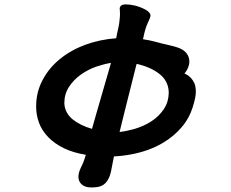

<svg xmlns="http://www.w3.org/2000/svg" viewBox="-20 -657 1040 864"><path d="M516.6 -553.7Q520 -581.1 520 -592.8Q520 -604.5 519.3 -610.6Q518.6 -616.7 518.6 -618.7Q518.6 -625.5 523.4 -630.4Q529.8 -637.2 546.4 -637.2Q565.4 -637.2 587.9 -631.8Q612.3 -625.5 633.3 -614.3Q657.2 -601.6 657.2 -586.9Q657.2 -583.5 654.8 -576.9Q652.3 -570.3 650.9 -566.9Q647.9 -560.5 644 -551.8Q640.1 -543 637.7 -536.1Q631.3 -516.1 628.9 -505.1Q626.5 -494.1 623.5 -480.5Q652.3 -476.6 691.9 -465.8Q698.7 -464.4 704.1 -462.4Q722.7 -458 739.3 -454.1Q767.6 -447.8 780.3 -442.9Q824.2 -427.7 831.1 -391.1Q832 -385.3 832 -379.4Q832 -353 810.1 -325.7Q813.5 -324.7 816.9 -323.2Q827.6 -317.9 837.4 -308.1Q847.2 -298.3 854.5 -283.2Q861.3 -267.1 861.3 -243.2Q861.3 -220.7 848.1 -177.2Q832 -125 797.4 -84.5Q762.7 -43.9 714.8 -15.1Q651.9 22.5 570.8 37.6Q532.7 44.9 492.7 46.9Q481.4 106.9 479.7 113.5Q478 120.1 477.1 123.5Q476.1 127 475.1 130.4Q474.1 133.8 472.9 137Q471.7 140.1 470.2 143.1Q458 170.4 436 179.7Q419.4 186.5 391.6 186.5Q370.1 186.5 356.9 179.2Q333 165.5 333 138.2Q333 121.6 341.8 102.1Q349.1 87.4 354.5 74.5Q359.9 61.5 366.2 39.6Q310.1 30.3 269 10.7Q225.6 -10.3 197.3 -39.6Q168.9 -68.8 155.8 -104Q142.6 -139.2 142.6 -177.7Q142.6 -242.2 171.4 -296.4Q199.7 -350.6 249.3 -391.1Q298.8 -431.6 364 -455.6Q429.2 -479.5 502.9 -484.9Q506.3 -504.9 510.5 -522.2Q514.6 -539.6 516.6 -553.7ZM394 -77.1Q402.8 -109.9 414.1 -147.9L479.5 -374Q448.7 -369.1 415.5 -357.9Q376.5 -344.7 343.8 -321.3Q311.5 -298.3 290.5 -266.1Q269.5 -233.9 269.5 -192.4Q271.5 -149.4 306.6 -120.1Q341.3 -92.3 394 -77.1ZM594.7 -369.6Q564 -249 555.4 -213.4Q546.9 -177.7 536.6 -138.2Q526.4 -98.6 518.1 -63Q550.3 -66.9 586.4 -77.1Q627.4 -89.4 661.6 -111.3Q695.8 -133.8 717.5 -166.3Q739.3 -198.7 739.3 -243.2Q737.3 -293.9 696.3 -325.2Q656.2 -356 594.7 -369.6Z"/></svg>

Font: Bakudai
Style: Bold
Weight: 700
Version: Version 1.48